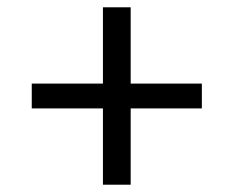

<svg xmlns="http://www.w3.org/2000/svg" viewBox="-20 -568 640 526"><path d="M262 -62V-271H67V-339H262V-548H338V-339H533V-271H338V-62Z"/></svg>

Font: IBM Plex Thai
Style: Regular
Weight: 400
Designer: Mike Abbink, Paul van der Laan, Pieter van Rosmalen, Ben Mitchell, Mark Frömberg
Foundry: Bold Monday
Version: Version 1.0